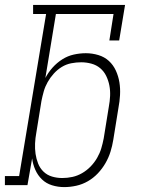

<svg xmlns="http://www.w3.org/2000/svg" viewBox="-54 -755 574 783"><path d="M208 8Q182 8 158 0.5Q134 -7 117 -23.5Q100 -40 90 -62.5Q80 -85 77 -109L58 0H-34V-37H24L134 -698H81V-735H456L432 -590H392L409 -698H174L131 -437Q143 -460 160.5 -479.5Q178 -499 200 -513Q222 -527 247 -532.5Q272 -538 296 -538Q322 -538 347 -530.5Q372 -523 390 -506.5Q408 -490 418.5 -467Q429 -444 433 -419Q437 -394 435.5 -367.5Q434 -341 429 -315L408 -185Q404 -160 396.5 -136Q389 -112 376 -89.5Q363 -67 345 -48Q327 -29 304.5 -16Q282 -3 257 2.5Q232 8 208 8ZM200 -29Q221 -29 241.5 -33.5Q262 -38 281 -49Q300 -60 315.5 -76Q331 -92 342 -111Q353 -130 359 -150Q365 -170 369 -191L390 -321Q394 -342 395 -364Q396 -386 392 -406.5Q388 -427 379 -445.5Q370 -464 354.5 -477Q339 -490 318.5 -495.5Q298 -501 277 -501Q257 -501 236.5 -497Q216 -493 198 -482Q180 -471 165.5 -455Q151 -439 140.5 -420.5Q130 -402 124.5 -382.5Q119 -363 115 -343L94 -213Q90 -192 89 -170Q88 -148 91 -127.5Q94 -107 101.5 -88Q109 -69 123.5 -55Q138 -41 158 -35Q178 -29 200 -29Z"/></svg>

Font: Iosevka Slab XLtObl
Style: Regular
Weight: 200
Italic angle: -9°
Monospace: yes
Designer: Belleve Invis
Foundry: Belleve Invis
Version: Version 11.1.1; ttfautohint (v1.8.3)